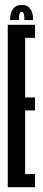

<svg xmlns="http://www.w3.org/2000/svg" viewBox="-20 -778 178 798"><path d="M12.2 0V-675H125.6V-620.5H84.4V-372.8H125.6V-319.1H84.4V-54.5H125.6V0ZM70.4 -757.6Q87.2 -757.6 97.8 -749.4Q108.2 -741.2 113.1 -726.9Q117.9 -712.6 117.9 -694.5H81.4Q81.4 -707.8 80.1 -715.3Q78.7 -722.7 76.3 -725.8Q73.9 -728.9 70.3 -728.9Q66.1 -728.9 63.5 -725.7Q60.9 -722.5 59.9 -714.9Q58.9 -707.3 58.9 -694.5H21.8Q21.8 -712.6 27 -726.9Q32.1 -741.2 42.8 -749.4Q53.6 -757.6 70.4 -757.6Z"/></svg>

Font: Anybody UltraCondensed Thin
Style: Regular
Weight: 100
Width: 1
Designer: Tyler Finck
Foundry: Etcetera Type Company
Version: Version 1.110